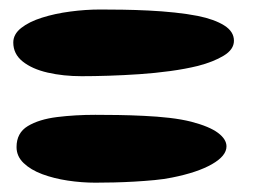

<svg xmlns="http://www.w3.org/2000/svg" viewBox="-20 -515 552 412"><path d="M155.1 -351.5Q115.9 -351.5 82.3 -359.2Q48.8 -366.9 28.6 -383.1Q8.5 -399.2 8.5 -423.8Q8.5 -441.6 25.5 -455Q42.5 -468.4 70.1 -477.1Q97.8 -485.9 130.6 -490.2Q163.4 -494.6 195.4 -494.6Q216.8 -494.6 243.4 -494.2Q270 -493.8 298.7 -492.4Q327.4 -491 354.8 -488.1Q382.1 -485.2 404.6 -480.8Q440 -473.6 461 -460.5Q482 -447.4 482 -427.6Q482 -408.8 460 -395.5Q438 -382.2 404.8 -373.6Q377.5 -366.9 345.1 -362.5Q312.8 -358.1 278.9 -355.8Q245 -353.5 213.1 -352.5Q181.2 -351.5 155.1 -351.5ZM184.5 -123Q155.2 -123 125.4 -127.5Q95.6 -132 70.8 -141.2Q45.9 -150.5 30.7 -165.1Q15.5 -179.6 15.5 -199.4Q15.5 -229.8 39.6 -244.4Q63.8 -259 102.4 -263.8Q141.1 -268.6 184.6 -268.6Q206.6 -268.6 233.4 -268.2Q260.2 -267.8 288.6 -266.4Q317 -265.1 343.5 -262.1Q370 -259 390.5 -253.8Q429.5 -243.6 447.8 -229.9Q466 -216.2 466 -200.9Q466 -180.5 434.9 -162.7Q403.9 -144.9 349.1 -134Q332.9 -130.6 312 -128.6Q291.1 -126.6 268.5 -125.3Q245.9 -124 224.2 -123.5Q202.5 -123 184.5 -123Z"/></svg>

Font: Gluten Thin
Style: Regular
Weight: 100
Designer: Tyler Finck
Foundry: Etcetera Type Company
Version: Version 1.300